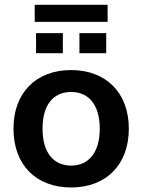

<svg xmlns="http://www.w3.org/2000/svg" viewBox="-20 -787 605 816"><path d="M282.4 9.8C430.4 9.8 527.5 -86.3 527.5 -240.2C527.5 -393.1 430.4 -489.2 282.4 -489.2C133.3 -489.2 37.3 -393.1 37.3 -240.2C37.3 -86.3 133.3 9.8 282.4 9.8ZM282.4 -83.3C208.8 -83.3 160.8 -136.3 160.8 -240.2C160.8 -344.1 208.8 -396.1 282.4 -396.1C354.9 -396.1 403.9 -344.1 403.9 -240.2C403.9 -136.3 354.9 -83.3 282.4 -83.3ZM127.5 -694.1H437.3V-766.7H127.5ZM133.3 -560.8H247.1V-646.1H133.3ZM317.6 -560.8H431.4V-646.1H317.6Z"/></svg>

Font: LL Pando Sans
Style: Bold
Weight: 700
Designer: Joshua Smith
Foundry: Joshua Smith
Version: Version 1.000;Glyphs 3.2.1 (3258)